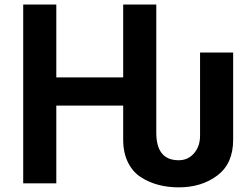

<svg xmlns="http://www.w3.org/2000/svg" viewBox="-20 -806 1101 844"><path d="M82 0V-786.1H227.5V-465.8H521.5V-786.1H667V-222.7Q667 -101.6 765.6 -101.6Q806.6 -101.6 833 -132.3Q859.4 -163.1 859.4 -209V-575.2H1004.9V-191.4Q1004.9 -86.9 935.5 -34.7Q866.2 17.6 765.6 17.6Q718.8 17.6 677.2 6.8Q635.7 -3.9 599.6 -26.9Q563.5 -49.8 542.5 -92.3Q521.5 -134.8 521.5 -192.4V-341.8H227.5V0Z"/></svg>

Font: Gothic A1 ExtraBold
Style: Regular
Weight: 800
Designer: HanYang I&C Co.,Ltd.
Foundry: HanYang I&C Co.,Ltd.
Version: Version 2.50